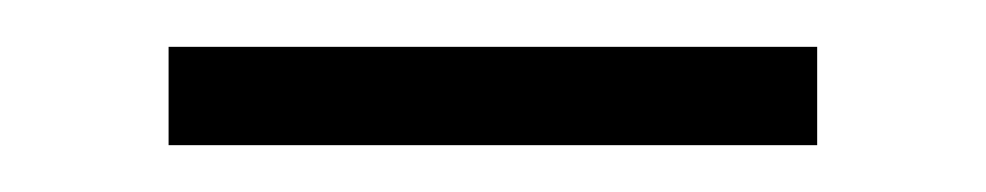

<svg xmlns="http://www.w3.org/2000/svg" viewBox="-20 -623 421 82"><path d="M52 -561H329V-603H52Z"/></svg>

Font: Maitree Light
Style: Regular
Weight: 300
Designer: CadsonDemak Team
Foundry: CadsonDemak
Version: Version 1.000;PS 001.000;hotconv 1.0.88;makeotf.lib2.5.64775